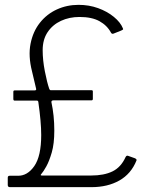

<svg xmlns="http://www.w3.org/2000/svg" viewBox="-20 -772 641 792"><path d="M21 0Q12 0 12 -9V-39Q12 -47 20 -47H53Q93 -46 121.5 -87Q150 -128 150 -215Q150 -242 147 -276Q144 -310 138 -352Q137 -357 132 -357H40Q35 -357 35 -364V-393Q35 -399 40 -399H122Q131 -399 129 -406L112 -478Q96 -541 106 -591.5Q116 -642 144.5 -678Q173 -714 214.5 -733Q256 -752 304 -752Q347 -752 384.5 -738.5Q422 -725 449.5 -702.5Q477 -680 487 -655Q489 -651 486.5 -649.5Q484 -648 480 -646L450 -634Q442 -630 438 -637Q422 -667 390.5 -684.5Q359 -702 308 -702Q266 -702 231.5 -686Q197 -670 176.5 -639.5Q156 -609 156 -565Q156 -524 165 -478Q174 -432 183 -406Q185 -400 189 -400H357Q363 -400 363 -395V-364Q363 -358 357 -358H200Q192 -358 192 -351Q198 -323 201 -294Q204 -265 204 -233Q204 -179 193.5 -143Q183 -107 171 -85.5Q159 -64 151 -55Q147 -51 148 -49.5Q149 -48 153 -48H356Q409 -48 444 -65Q479 -82 498 -124Q502 -132 509 -129L537 -119Q545 -115 543 -110Q521 -55 472.5 -27.5Q424 0 357 0H21Z"/></svg>

Font: Libre Franklin ExtraLight
Style: Regular
Weight: 250
Designer: Pablo Impallari, Rodrigo Fuenzalida, Nhung Nguyen
Foundry: Impallari Type
Version: Version 3.000